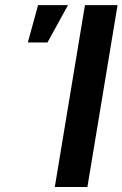

<svg xmlns="http://www.w3.org/2000/svg" viewBox="-20 -748 490 768"><path d="M450.2 -727.5 329.6 0H199.2L319.8 -727.5ZM91.3 -578.1 132.3 -727.5H252L169.9 -578.1Z"/></svg>

Font: Inter SemiBold
Style: Italic
Weight: 600
Italic angle: -9.3988°
Designer: Rasmus Andersson
Foundry: rsms
Version: Version 4.001;git-66647c0bb